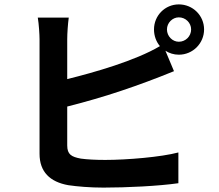

<svg xmlns="http://www.w3.org/2000/svg" viewBox="-20 -813 996 874"><path d="M152 -733C157 -704 160 -655 160 -634V-113C160 -31 207 15 291 30C332 36 389 41 451 41C556 41 702 34 792 21V-119C713 -98 558 -85 459 -85C416 -85 377 -87 348 -91C305 -99 286 -110 286 -151V-328C457 -371 610 -423 772 -489L733 -582C750 -571 771 -564 794 -564C858 -564 909 -616 909 -679C909 -742 858 -793 794 -793C731 -793 681 -742 681 -679C681 -650 691 -623 708 -603C597 -537 408 -483 286 -453V-634C286 -661 289 -704 293 -733ZM794 -734C825 -734 850 -709 850 -679C850 -648 825 -623 794 -623C765 -623 740 -648 740 -679C740 -709 765 -734 794 -734Z"/></svg>

Font: Kinto Sans
Style: Bold
Weight: 700
Designer: Authors: Ryoko NISHIZUKA  (kana & ideographs); Paul D. Hunt (Latin, Greek & Cyrillic); Wenlong ZHANG  (bopomofo); Sandol
Foundry: Adobe Systems Incorporated, ookami Inc.
Version: Version 0.001